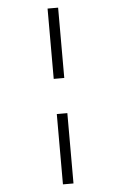

<svg xmlns="http://www.w3.org/2000/svg" viewBox="-64 -804 687 1088"><g transform="rotate(-5 279.5 -260.0)"><path d="M249 -360H309V-760H249ZM249 240H309V-160H249Z"/></g></svg>

Font: Noto Serif Thai
Style: Regular
Weight: 400
Designer: Monotype Design Team
Foundry: Monotype Imaging Inc.
Version: Version 1.901